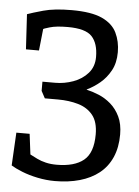

<svg xmlns="http://www.w3.org/2000/svg" viewBox="-50 -700 542 749"><g transform="rotate(5 221.0 -325.0)"><path d="M193 10Q159 10 125 3Q91 -4 63.5 -15Q36 -26 20 -36L27 -165H79L89 -85Q102 -78 117.5 -70.5Q133 -63 152 -58.5Q171 -54 194 -54Q264 -54 300 -83.5Q336 -113 336 -185Q336 -234 314.5 -260.5Q293 -287 257 -297.5Q221 -308 178 -308H126L111 -336V-372H161Q197 -372 231.5 -384.5Q266 -397 288.5 -422.5Q311 -448 311 -486Q311 -539 286 -566Q261 -593 191 -593Q146 -593 121 -585.5Q96 -578 96 -577L87 -492H36L28 -629Q47 -636 90 -648Q133 -660 201 -660Q278 -660 319.5 -641Q361 -622 377.5 -588Q394 -554 394 -512Q394 -470 377.5 -440Q361 -410 337 -390Q313 -370 288 -358L285 -356Q308 -351 333.5 -340.5Q359 -330 381 -311Q403 -292 417 -263Q431 -234 431 -193Q431 -142 414 -103.5Q397 -65 365.5 -40Q334 -15 290 -2.5Q246 10 193 10Z"/></g></svg>

Font: Faustina Light
Style: Regular
Weight: 400
Version: Version 1.200